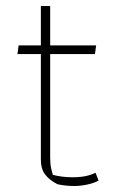

<svg xmlns="http://www.w3.org/2000/svg" viewBox="-20 -615 386 639"><path d="M171 -2Q144 -16 130 -34.5Q116 -53 116 -84V-435H38L42 -464H116V-595H147V-464H300L296 -435H147V-95Q147 -72 149 -60.5Q151 -49 156 -33Q187 -25 222 -25Q268 -25 298 -40L308 -14Q294 -6 271.5 -1Q249 4 227 4Q197 4 171 -2Z"/></svg>

Font: Athiti ExtraLight
Style: Regular
Weight: 250
Version: Version 1.032